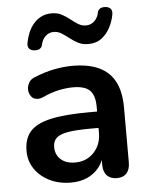

<svg xmlns="http://www.w3.org/2000/svg" viewBox="-53 -787 654 841"><g transform="rotate(-5 273.5 -366.5)"><path d="M226 10Q173 10 131.5 -10.5Q90 -31 66.5 -66Q43 -101 43 -145Q43 -199 71 -230.5Q99 -262 162 -276Q225 -290 331 -290H366V-311Q366 -361 344 -383Q322 -405 270 -405Q241 -405 207.5 -398Q174 -391 137 -374Q124 -368 113 -368Q108 -368 98.5 -370.5Q89 -373 81 -385.5Q73 -398 73 -413Q73 -428 81 -442.5Q89 -457 108 -464Q154 -483 196.5 -491Q239 -499 274 -499Q346 -499 392.5 -477Q439 -455 462 -410.5Q485 -366 485 -296V-56Q485 -25 470 -8.5Q455 8 427 8Q399 8 383.5 -8.5Q368 -25 368 -56V-77Q361 -59 349 -44Q328 -18 297 -4Q266 10 226 10ZM233 -212Q196 -206 180.5 -191.5Q165 -177 165 -151Q165 -118 188 -97Q211 -76 252 -76Q285 -76 310.5 -91.5Q336 -107 351 -134Q366 -161 366 -196V-218H332Q270 -218 233 -212ZM116 -581Q101 -582 93 -591Q85 -600 89 -619Q93 -640 101.5 -660.5Q110 -681 124 -698Q138 -715 158 -725.5Q178 -736 205 -736Q230 -736 249 -726Q268 -716 284 -703Q300 -690 316 -680Q332 -670 351 -670Q372 -670 387.5 -684.5Q403 -699 407 -721Q409 -732 417.5 -738Q426 -744 442 -743Q457 -742 465 -733Q473 -724 469 -705Q464 -678 450 -651Q436 -624 412.5 -606Q389 -588 353 -588Q328 -588 309 -598Q290 -608 273.5 -621Q257 -634 241 -644Q225 -654 207 -654Q186 -654 171 -640Q156 -626 151 -603Q149 -592 140.5 -586Q132 -580 116 -581Z"/></g></svg>

Font: Nunito
Style: Bold
Weight: 700
Designer: Vernon Adams
Foundry: Vernon Adams
Version: Version 3.602